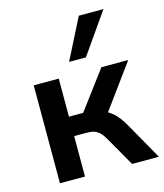

<svg xmlns="http://www.w3.org/2000/svg" viewBox="-113 -842 791 926"><g transform="rotate(-15 282.5 -378.5)"><path d="M71 0V-489H196V-299H267L409 -489H543L364 -244L337 -284Q364 -281 385.5 -269Q407 -257 425.5 -235.5Q444 -214 462 -182L565 0H431L349 -144Q336 -167 323.5 -179.5Q311 -192 295.5 -197Q280 -202 258 -202H196V0ZM265 -554 368 -757H491L349 -554Z"/></g></svg>

Font: NunitoSans3
Style: Bold
Weight: 700
Designer: Vernon Adams
Foundry: Vernon Adams
Version: Version 3.101;gftools[0.9.27]